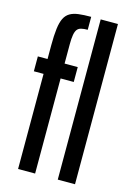

<svg xmlns="http://www.w3.org/2000/svg" viewBox="-115 -801 588 860"><g transform="rotate(15 179.5 -371.5)"><path d="M58 0V-441H13V-510H58V-574Q58 -620 62 -651Q66 -682 75 -700Q84 -718 100 -727.5Q116 -737 140 -740Q164 -743 198 -743V-683Q180 -683 168 -680Q156 -677 149.5 -668.5Q143 -660 140 -643.5Q137 -627 137 -599V-510H198V-441H137V0ZM242 0V-743H322V0Z"/></g></svg>

Font: Saira UltraCondensed SemiBold
Style: Regular
Weight: 600
Width: 1
Designer: Hector Gatti with collaboration of the Omnibus-Type team
Foundry: Omnibus-Type
Version: Version 1.101